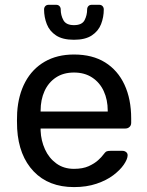

<svg xmlns="http://www.w3.org/2000/svg" viewBox="-20 -752 600 782"><path d="M281.5 10Q178.1 10 117.3 -53.7Q56.4 -117.4 49.9 -227.3Q49.1 -239.9 49.1 -260.6Q49.1 -281.3 49.9 -293.6Q54.4 -365 83 -418.3Q111.6 -471.6 162.1 -500.8Q212.6 -530 281.3 -530Q356.6 -530 408.2 -497.8Q459.8 -465.6 487.1 -406.9Q514.3 -348.3 514.3 -269.4V-251.6Q514.3 -241.4 507.5 -235Q500.7 -228.6 490.6 -228.6H145.4Q145.4 -228.4 145.4 -225Q145.4 -221.6 145.4 -219.6Q147.1 -179.3 163.2 -143.8Q179.2 -108.4 209.4 -86.3Q239.5 -64.3 281.1 -64.3Q317.2 -64.3 341.2 -75.2Q365.2 -86.2 379.8 -99.6Q394.5 -113.1 399.5 -120.5Q408.5 -132.7 413.7 -135.2Q418.9 -137.7 430.1 -137.7H478.5Q487.7 -137.7 494.2 -132.2Q500.7 -126.6 499.7 -117.4Q498.7 -102.4 483.8 -80.8Q468.9 -59.2 441.2 -38.2Q413.5 -17.3 373.1 -3.7Q332.6 10 281.5 10ZM145.4 -297.6H418.8V-301Q418.8 -345.7 402.5 -380.9Q386.3 -416 355.3 -436.3Q324.4 -456.6 281.3 -456.6Q238.2 -456.6 207.7 -436.3Q177.2 -416 161.3 -380.9Q145.4 -345.7 145.4 -301ZM281.1 -590Q235.1 -590 208.3 -607.7Q181.6 -625.3 170.6 -653.8Q159.5 -682.3 159.5 -713.5Q159.5 -721.5 164.5 -727Q169.5 -732.5 178.5 -732.5H208.3Q217.3 -732.5 222.3 -727Q227.3 -721.5 227.3 -713.5Q227.3 -689.9 238.3 -669.7Q249.4 -649.6 281.2 -649.6Q313.9 -649.6 324.4 -669.7Q334.9 -689.9 334.9 -713.6Q334.9 -721.5 339.9 -727Q344.9 -732.5 353.9 -732.5H383.7Q392.7 -732.5 397.7 -727Q402.7 -721.5 402.7 -713.5Q402.7 -682.3 391.7 -653.8Q380.6 -625.3 353.9 -607.7Q327.2 -590 281.1 -590Z"/></svg>

Font: Rubik Light
Style: Regular
Weight: 300
Designer: Hubert and Fischer
Foundry: Hubert and Fischer
Version: Version 2.300;gftools[0.9.30]